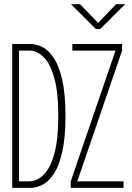

<svg xmlns="http://www.w3.org/2000/svg" viewBox="-20 -914 640 934"><path d="M325.5 -893.5H369.5L457.5 -802.5L544.5 -893.5H588.5L467.5 -772.5H446.5ZM39.5 0V-700H127.5Q157.5 -700 187.8 -684.2Q218 -668.5 243 -630Q268 -591.5 283.2 -523.2Q298.5 -455 298.5 -350Q298.5 -245 283.2 -176.8Q268 -108.5 243 -70Q218 -31.5 187.8 -15.8Q157.5 0 127.5 0ZM324 0V-32L542 -668H332V-700H574V-668L356 -32H581V0ZM72.5 -32H123Q158.5 -32 190.8 -62.2Q223 -92.5 243.2 -162.2Q263.5 -232 263.5 -350Q263.5 -468 243.2 -537.8Q223 -607.5 190.8 -637.8Q158.5 -668 123 -668H72.5Z"/></svg>

Font: Trispace Condensed Thin
Style: Regular
Weight: 100
Width: 3
Designer: Tyler Finck
Foundry: Etcetera Type Company
Version: Version 1.210; ttfautohint (v1.8.3)